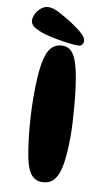

<svg xmlns="http://www.w3.org/2000/svg" viewBox="-118 -947 528 951"><g transform="rotate(10 146.0 -471.5)"><path d="M163 -42Q131 -42 110 -66.5Q89 -91 77 -150Q69 -191 62.5 -246Q56 -301 53 -356.5Q50 -412 50 -454Q50 -561 60.5 -619.5Q71 -678 93 -701.5Q115 -725 149 -725Q181 -725 200.5 -699.5Q220 -674 233 -616Q240 -585 246 -542.5Q252 -500 256 -455Q260 -410 262.5 -368Q265 -326 265 -296Q265 -211 256.5 -154.5Q248 -98 226 -70Q204 -42 163 -42ZM249 -765Q249 -755 242.5 -747Q236 -739 222 -739Q204 -739 175 -742.5Q146 -746 114 -752Q82 -758 53 -766Q14 -778 -4.5 -791Q-23 -804 -23 -824Q-23 -839 -14 -857Q-5 -875 11.5 -888Q28 -901 48 -901Q72 -901 102.5 -884.5Q133 -868 167 -847Q205 -822 227 -802Q249 -782 249 -765Z"/></g></svg>

Font: DynaPuff Medium
Style: Regular
Weight: 500
Version: Version 2.000